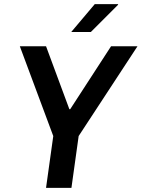

<svg xmlns="http://www.w3.org/2000/svg" viewBox="-20 -910 686 930"><path d="M203 0 238 -251 76 -686H203L316 -381H320L518 -686H646L361 -251L326 0ZM325 -755 439 -890H552V-887L420 -755Z"/></svg>

Font: Chivo Mono Medium
Style: Italic
Weight: 500
Italic angle: -8.05°
Monospace: yes
Designer: Hector Gatti
Foundry: Omnibus-Type
Version: Version 1.008